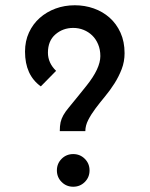

<svg xmlns="http://www.w3.org/2000/svg" viewBox="-20 -699 568 729"><path d="M214 -8Q196 -26 196 -52Q196 -78 214 -96Q232 -114 258 -114Q284 -114 302 -96Q320 -78 320 -52Q320 -26 302 -8Q284 10 258 10Q232 10 214 -8ZM193 -430 135 -371Q75 -414 75 -503Q75 -543 90 -575.5Q105 -608 131 -631Q157 -654 191 -666.5Q225 -679 264 -679Q302 -679 336 -667Q370 -655 396 -632Q422 -609 437.5 -575Q453 -541 453 -497Q453 -465 442 -436.5Q431 -408 414.5 -382Q398 -356 378.5 -332.5Q359 -309 342.5 -287Q326 -265 315 -243.5Q304 -222 304 -201H207Q207 -221 210 -234.5Q213 -248 220.5 -261.5Q228 -275 241.5 -291Q255 -307 275 -332L308 -373Q361 -439 361 -486Q361 -511 352.5 -531Q344 -551 330 -564.5Q316 -578 297.5 -585.5Q279 -593 258 -593Q219 -593 190.5 -568.5Q162 -544 162 -499Q162 -460 193 -430Z"/></svg>

Font: Baumans
Style: Regular
Weight: 400
Designer: Henadij Zarechnjuk
Foundry: Cyreal (www.cyreal.org)
Version: Version 001.001